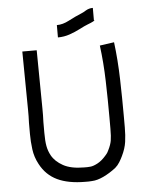

<svg xmlns="http://www.w3.org/2000/svg" viewBox="-57 -877 736 931"><g transform="rotate(-5 311.0 -411.5)"><path d="M321 7Q238 7 184.5 -18.5Q131 -44 102 -99Q83 -134 78 -172.5Q73 -211 73 -247V-302Q74 -318 74 -334Q74 -350 74 -366Q74 -432 72.5 -507.5Q71 -583 71 -649H141Q141 -583 142.5 -508Q144 -433 144 -366Q144 -349 144 -332.5Q144 -316 143 -300V-247Q143 -207 147.5 -182.5Q152 -158 164 -136Q181 -105 219 -84Q257 -63 321 -63Q328 -63 336 -63Q344 -63 351 -64Q365 -65 386 -76Q407 -87 427 -110Q431 -115 435 -119.5Q439 -124 445 -137Q457 -161 460.5 -181Q464 -201 464 -239V-294Q464 -380 461.5 -470.5Q459 -561 448 -645L518 -655Q529 -568 531.5 -474Q534 -380 534 -294V-239Q534 -201 529.5 -169Q525 -137 508 -102Q502 -89 492.5 -73.5Q483 -58 470 -47Q440 -24 409.5 -9.5Q379 5 354 6Q346 7 337.5 7Q329 7 321 7ZM249 -702V-762Q278 -762 309 -778.5Q340 -795 374 -809Q380 -811 395.5 -820.5Q411 -830 430 -830V-770Q437 -770 425.5 -764Q414 -758 400 -753Q382 -746 358 -733.5Q334 -721 306.5 -711.5Q279 -702 249 -702Z"/></g></svg>

Font: Syne Tactile
Style: Regular
Weight: 400
Designer: Lucas Descroix
Foundry: Bonjour Monde
Version: Version 2.100; ttfautohint (v1.8.3)